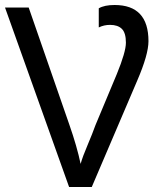

<svg xmlns="http://www.w3.org/2000/svg" viewBox="-20 -744 640 764"><path d="M570.8 -580.1Q570.8 -526.9 525.9 -422.9L345.2 0H254.9L0 -713.9H94.2L255.9 -248Q286.6 -160.2 300.8 -91.8Q309.1 -121.6 327.6 -164.6Q348.6 -214.4 359.9 -246.1L444.8 -449.2Q481 -537.6 481 -574.2Q481 -613.3 464.8 -629.2Q448.7 -645 418 -645Q393.6 -645 373 -634.8V-710.9Q395.5 -724.1 436 -724.1Q570.8 -724.1 570.8 -580.1Z"/></svg>

Font: NotoSans
Style: Regular
Weight: 400
Designer: Monotype Design team
Foundry: Monotype Imaging Inc.
Version: Version 1.04; ttfautohint (v1.4.1)